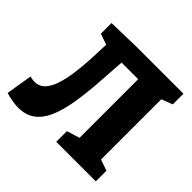

<svg xmlns="http://www.w3.org/2000/svg" viewBox="-175 -893 1095 1095"><g transform="rotate(45 373.0 -345.5)"><path d="M106 16Q63 16 4 -1L30 -160Q51 -154 67 -154Q104 -154 129 -180Q154 -206 168.5 -251Q183 -296 191 -353Q199 -410 202 -472Q205 -534 207 -593L141 -616V-702L336 -707H716V-621L649 -595V-109L716 -86V0H397V-86L475 -110V-583H341Q335 -489 328.5 -401Q322 -313 309.5 -237Q297 -161 273.5 -104.5Q250 -48 209.5 -16Q169 16 106 16Z"/></g></svg>

Font: Bitter ExtraBold
Style: Regular
Weight: 800
Designer: Sol Matas, and Bitter project Authors
Foundry: Sol Matas
Version: Version 2.001